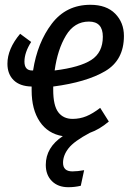

<svg xmlns="http://www.w3.org/2000/svg" viewBox="-20 -558 554 801"><path d="M202 -197V-183Q202 -118 223 -90Q244 -62 283 -62Q313 -62 340 -73Q367 -84 398 -108L434 -51Q395 -18 355 -4Q289 31 266 60.5Q243 90 243 121Q243 157 282 157Q303 157 331 152L317 217Q292 223 265 223Q222 223 196.5 197.5Q171 172 171 130Q171 57 242 10Q180 0 146 -50.5Q112 -101 112 -181V-197Q63 -198 37 -223.5Q11 -249 11 -292Q11 -354 64 -417L110 -383Q82 -339 82 -301Q82 -264 114 -264H118Q136 -380 196 -459Q256 -538 357 -538Q424 -538 460.5 -501Q497 -464 497 -408Q497 -307 418.5 -261Q340 -215 202 -197ZM208 -264Q313 -277 361 -308Q409 -339 409 -405Q409 -468 351 -468Q290 -468 255 -409.5Q220 -351 208 -264Z"/></svg>

Font: Fira Sans Compressed
Style: Italic
Weight: 400
Width: 1
Italic angle: -8°
Designer: bBox Type GmbH & Carrois Corporate GbR & Edenspiekermann AG
Foundry: bBox Type GmbH & Carrois Corporate GbR & Edenspiekermann AG
Version: Version 4.301